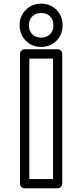

<svg xmlns="http://www.w3.org/2000/svg" viewBox="-20 -991 358 1036"><path d="M85.9 -855Q85.9 -904.3 119.4 -937.7Q152.8 -971.2 202.1 -971.2Q251.5 -971.2 284.7 -937.7Q317.9 -904.3 317.9 -855Q317.9 -804.7 284.7 -771.2Q251.5 -737.8 202.1 -737.8Q152.8 -737.8 119.4 -771.2Q85.9 -804.7 85.9 -855ZM87.9 0V-700.2Q87.9 -710.9 95.7 -718Q103.5 -725.1 112.8 -725.1H291Q301.8 -725.1 308.8 -717.3Q315.9 -709.5 315.9 -700.2V0Q315.9 10.7 308.1 17.8Q300.3 24.9 291 24.9H112.8Q102.1 24.9 95 17.1Q87.9 9.3 87.9 0ZM136.2 -855Q136.2 -824.2 154.1 -806.2Q171.9 -788.1 202.1 -788.1Q232.4 -788.1 250.2 -806.2Q268.1 -824.2 268.1 -855Q268.1 -884.8 250.2 -902.8Q232.4 -920.9 202.1 -920.9Q171.9 -920.9 154.1 -902.8Q136.2 -884.8 136.2 -855ZM138.2 -24.9H266.1V-674.8H138.2Z"/></svg>

Font: Trueno Bold Outline
Style: Regular
Weight: 700
Width: 6
Designer: Julieta Ulanovsky
Foundry: Julieta Ulanovsky
Version: Version 3.001b | FøM Fix